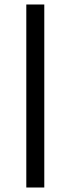

<svg xmlns="http://www.w3.org/2000/svg" viewBox="-20 -792 314 854"><path d="M97 42V-772H177V42Z"/></svg>

Font: Savate ExtraLight
Style: Regular
Weight: 200
Designer: Max Esnée
Foundry: Plomb Type
Version: Version 2.000